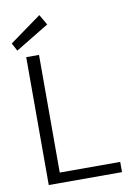

<svg xmlns="http://www.w3.org/2000/svg" viewBox="-98 -973 725 1035"><g transform="rotate(-10 264.0 -455.5)"><path d="M83 0V-700H153V-56H484V0ZM42 -743 19 -786 192 -911 225 -854Z"/></g></svg>

Font: DM Sans 10pt Light
Style: Regular
Weight: 300
Version: Version 4.004;gftools[0.9.30]